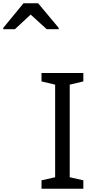

<svg xmlns="http://www.w3.org/2000/svg" viewBox="-216 -1164 575 1184"><path d="M298 0H40V-52L124 -71V-642L40 -662V-714H298V-662L214 -642V-71L298 -52ZM-196 -984V-992L-71 -1144H19L146 -992V-984H72L-27 -1074L-124 -984Z"/></svg>

Font: Noto Sans Tifinagh
Style: Regular
Weight: 400
Designer: JamraPatel
Foundry: JamraPatel LLC
Version: Version 2.004; ttfautohint (v1.8.4.7-5d5b)